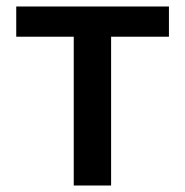

<svg xmlns="http://www.w3.org/2000/svg" viewBox="-20 -571 569 591"><path d="M207 0V-458H30V-551H500V-458H322V0Z"/></svg>

Font: Source Han Sans SC Medium
Style: Regular
Weight: 500
Designer: Ryoko NISHIZUKA 西塚涼子 (kana, bopomofo & ideographs); Paul D. Hunt (Latin, Greek & Cyrillic); Sandoll Communications 산돌커뮤니
Foundry: Adobe
Version: Version 2.004;hotconv 1.0.118;makeotfexe 2.5.65603